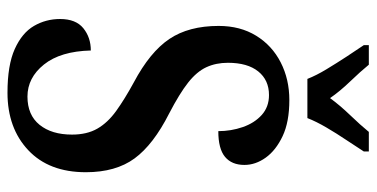

<svg xmlns="http://www.w3.org/2000/svg" viewBox="-260 -710 981 500"><g transform="rotate(90 230.0 -460.5)"><path d="M222 10Q150 10 108 -9Q66 -28 48 -59Q30 -90 30 -127Q30 -168 54 -187.5Q78 -207 112 -207Q114 -128 148.5 -85Q183 -42 232 -42Q280 -42 305.5 -73.5Q331 -105 331 -158Q331 -197 315.5 -224Q300 -251 269.5 -273Q239 -295 195 -319Q116 -361 82 -411.5Q48 -462 48 -540Q48 -596 73.5 -637.5Q99 -679 143 -701.5Q187 -724 241 -724Q298 -724 335 -706.5Q372 -689 391 -662.5Q410 -636 410 -607Q410 -574 389 -556.5Q368 -539 322 -539Q322 -572 311.5 -602.5Q301 -633 280 -652Q259 -671 228 -671Q189 -671 166.5 -643Q144 -615 144 -564Q144 -533 155.5 -508Q167 -483 195.5 -460.5Q224 -438 276 -411Q357 -370 393 -321Q429 -272 429 -194Q429 -98 371.5 -44Q314 10 222 10ZM186 -771Q177 -794 161 -820.5Q145 -847 128 -873Q111 -899 98 -918V-931H149Q167 -909 192.5 -882.5Q218 -856 236 -830Q255 -856 280.5 -882.5Q306 -909 324 -931H375V-918Q363 -899 345.5 -873Q328 -847 312.5 -820.5Q297 -794 288 -771Z"/></g></svg>

Font: Noto Serif Myanmar ExtraCondensed SemiBold
Style: Regular
Weight: 600
Width: 2
Designer: Ben Mitchell and the Monotype Design Team
Foundry: Monotype Imaging Inc.
Version: Version 2.106; ttfautohint (v1.8.4.7-5d5b)